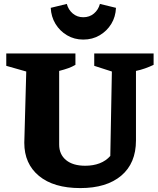

<svg xmlns="http://www.w3.org/2000/svg" viewBox="-20 -947 804 980"><path d="M390 13Q254 13 179 -49Q104 -111 104 -218L114 -582L12 -611V-674H365V-616Q348 -606 328.5 -599Q309 -592 282 -585V-209Q282 -159 317 -130Q352 -101 415 -101Q456 -101 488.5 -113.5Q521 -126 543 -151L551 -582L461 -611V-674H764V-616Q743 -606 720.5 -598Q698 -590 674 -585V-230Q674 -114 599 -50.5Q524 13 390 13ZM405 -745Q359 -745 322 -767Q285 -789 263 -825.5Q241 -862 239 -907L321 -927Q329 -897 351.5 -878Q374 -859 405 -859Q437 -859 459.5 -878Q482 -897 490 -927L572 -907Q570 -861 548 -825Q526 -789 489 -767Q452 -745 405 -745Z"/></svg>

Font: Piazzolla Thin Black
Style: Regular
Weight: 900
Version: Version 2.005